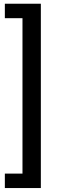

<svg xmlns="http://www.w3.org/2000/svg" viewBox="-20 -832 310 1005"><path d="M5.4 -812.5H193.8V152.3H5.4V76.7H97.7V-736.8H5.4Z"/></svg>

Font: GeogebraSans
Style: Regular
Weight: 400
Designer: Google
Version: Version 1.100140; 2013